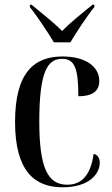

<svg xmlns="http://www.w3.org/2000/svg" viewBox="-20 -786 475 816"><path d="M209 -606H279C306 -651 349 -717 381 -756V-766H373C335 -734 281 -693 244 -654C207 -692 152 -734 114 -766H107V-756C138 -717 182 -651 209 -606ZM246 10C361 10 404 -49 404 -94C404 -113 396 -128 378 -132C365 -40 326 -1 266 -1C184 -1 147 -70 147 -269C147 -480 181 -536 244 -536C297 -536 313 -496 313 -377C381 -377 402 -405 402 -442C402 -502 345 -546 246 -546C127 -546 44 -480 44 -268C44 -60 126 10 246 10Z"/></svg>

Font: Noto Serif Display Condensed Medium
Style: Regular
Weight: 500
Width: 3
Designer: Monotype Design Team
Foundry: Monotype Imaging Inc.
Version: Version 2.009